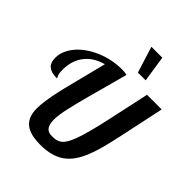

<svg xmlns="http://www.w3.org/2000/svg" viewBox="-278 -1150 1307 1307"><g transform="rotate(45 375.5 -496.5)"><path d="M405.3 -1000H510.3L539.1 -811H464.4ZM192.9 -34.7Q149.9 -72.8 149.9 -151.9Q149.9 -217.3 174.8 -329.6Q186.5 -382.8 201.2 -438.5L231.9 -560.1L265.1 -691.9Q182.6 -670.4 135.7 -611.8Q87.9 -551.3 87.9 -461.9Q87.9 -428.7 95.2 -411.1Q96.7 -405.8 100.1 -400.4Q102.1 -397 102.1 -393.1Q49.8 -393.1 23.4 -413.6Q-4.9 -435.5 -4.9 -484.9Q-4.9 -519 9.5 -552.7Q23.9 -586.4 50.3 -616.7Q75.7 -646 111.1 -670.4Q146.5 -694.8 189 -712.9Q277.8 -750 373 -750Q385.7 -750 395.5 -749Q405.3 -748 420.9 -745.1Q391.1 -635.7 378.9 -589.8L344.7 -464.4Q312 -343.3 300.8 -288.6Q286.1 -220.7 286.1 -181.2Q286.1 -136.2 302.2 -113.5Q318.4 -90.8 355 -90.8Q379.4 -90.8 396 -94.2Q412.6 -97.7 427.2 -108.4Q442.9 -119.6 456.8 -142.3Q470.7 -165 485.4 -203.6Q513.7 -280.8 548.3 -439L615.2 -748H756.3L689.9 -436Q671.9 -351.6 656.2 -291.7Q640.6 -231.9 622.1 -186Q602.1 -135.7 576.9 -99.9Q551.8 -64 519 -40.5Q485.4 -16.6 442.1 -4.9Q398.9 6.8 343.3 6.8Q289.6 6.8 252.7 -3.4Q215.8 -13.7 192.9 -34.7Z"/></g></svg>

Font: Pattaya
Style: Regular
Weight: 400
Designer: Pablo Impallari / Thai characters Designed by Thanarat Vachiruckul and Suppakit Chalermlarp
Foundry: Pablo Impallari
Version: Version 2.000